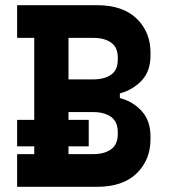

<svg xmlns="http://www.w3.org/2000/svg" viewBox="-20 -720 652 740"><path d="M46 0V-126H112V-156H46V-258H112V-574H46V-700H353Q454 -700 507 -648Q560 -596 560 -518V-506Q560 -446 526.5 -410Q493 -374 442 -360V-342Q493 -329 526.5 -291.5Q560 -254 560 -195V-183Q560 -104 507 -52Q454 0 353 0ZM244 -414H340Q382 -414 408 -432Q434 -450 434 -491V-497Q434 -538 408 -556Q382 -574 340 -574H244ZM244 -126H340Q382 -126 408 -144.5Q434 -163 434 -204V-210Q434 -251 408 -269.5Q382 -288 340 -288H244V-258H322V-156H244Z"/></svg>

Font: Space Mono
Style: Bold
Weight: 700
Monospace: yes
Designer: Colophon Foundry + Benjamin Critton
Foundry: Colophon Foundry & Benjamin Critton
Version: Version 1.003; ttfautohint (v1.8.4.7-5d5b)